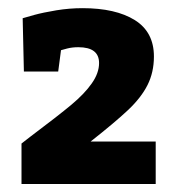

<svg xmlns="http://www.w3.org/2000/svg" viewBox="-20 -735 444 475"><path d="M55.2 -397Q124 -448.7 156.5 -475.8Q189 -502.9 207 -528.6Q225.1 -554.2 225.1 -579.1Q225.1 -618.2 173.8 -618.2Q158.7 -618.2 146.2 -615Q133.8 -611.8 130.9 -610.8L124 -558.1H39.1L36.1 -689.9Q42 -691.9 64.5 -698Q86.9 -704.1 119.4 -709.5Q151.9 -714.8 184.1 -714.8Q266.1 -714.8 313.5 -685.3Q360.8 -655.8 360.8 -595.2Q360.8 -556.2 345 -524.7Q329.1 -493.2 296.6 -462.6Q264.2 -432.1 204.1 -384.8H365.2V-279.8H33.2V-379.9Z"/></svg>

Font: Kadwa
Style: Regular
Weight: 400
Designer: Sol Matas
Foundry: Sol Matas
Version: Version 1.000;PS 001.000;hotconv 1.0.70;makeotf.lib2.5.58329